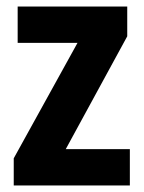

<svg xmlns="http://www.w3.org/2000/svg" viewBox="-20 -567 439 587"><path d="M377 0H22V-83L217 -436H34V-547H369V-456L181 -111H377Z"/></svg>

Font: Noto Sans Thai Cond
Style: Bold
Weight: 700
Width: 3
Designer: Monotype Design Team
Foundry: Monotype Imaging Inc.
Version: Version 2.002; ttfautohint (v1.8.4.7-5d5b)